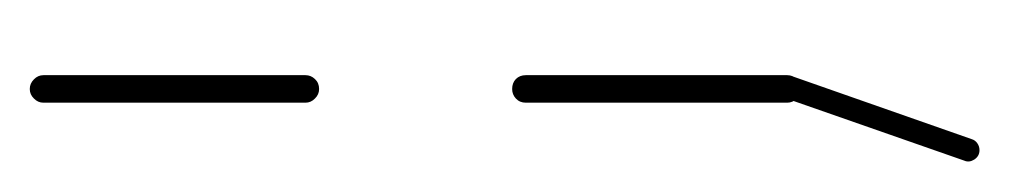

<svg xmlns="http://www.w3.org/2000/svg" viewBox="-302 -264 678 129"><g transform="rotate(-90 36.5 -200.0)"><path d="M40.7 -0.4Q37 -0.4 34.3 -3.1Q31.5 -5.9 31.5 -9.6V-185.2Q31.5 -189.3 34.3 -191.9Q37 -194.4 40.7 -194.4Q44.8 -194.4 47.4 -191.9Q50 -189.3 50 -185.2V-9.6Q50 -5.9 47.4 -3.1Q44.8 -0.4 40.7 -0.4ZM40.7 -324.1Q37 -324.1 34.3 -326.9Q31.5 -329.6 31.5 -333.3V-509.3Q31.5 -513 34.3 -515.7Q37 -518.5 40.7 -518.5Q44.4 -518.5 47.2 -515.7Q50 -513 50 -509.3V-333.3Q50 -329.6 47.4 -326.9Q44.8 -324.1 40.7 -324.1ZM-7.4 109.3 34.8 -11.5Q35.6 -13.7 37.6 -15.2Q39.6 -16.7 42.2 -16.7Q46.3 -16.7 48.5 -13.1Q50.7 -9.6 49.3 -6.3L7 114.4Q6.3 116.7 4.3 118.1Q2.2 119.6 -0.4 119.6Q-4.4 119.6 -6.7 116.1Q-8.9 112.6 -7.4 109.3Z"/></g></svg>

Font: 26F Galaxy Sans Hairline
Style: Regular
Weight: 50
Designer: C₂₉H₂₅N₃O₅
Version: Version 1.100